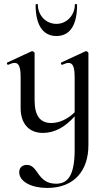

<svg xmlns="http://www.w3.org/2000/svg" viewBox="-20 -648 529 949"><path d="M259 -470C326 -470 361 -524 361 -624C361 -629 350 -629 350 -626C350 -573 310 -530 259 -530C206 -530 167 -573 167 -626C167 -629 156 -629 156 -624C156 -524 192 -470 259 -470ZM405 -395 401 -394 283 -339C278 -338 283 -325 288 -328C301 -334 311 -337 319 -337C341 -337 349 -315 349 -265V-93C316 -60 273 -40 234 -40C178 -40 151 -76 151 -153V-386C151 -390 143 -395 139 -395C137 -395 137 -395 135 -394L16 -339C11 -338 16 -325 21 -328C34 -334 44 -337 53 -337C74 -337 82 -315 82 -265V-114C82 -36 124 9 192 9C248 9 300 -18 349 -73V94C349 233 306 260 257 260C163 260 170 167 113 167C92 167 75 179 75 203C75 251 138 281 213 281C350 281 417 192 417 70V-386C417 -390 410 -395 405 -395Z"/></svg>

Font: Cormorant Infant Book
Style: Regular
Weight: 500
Designer: Christian Thalmann (Catharsis Fonts)
Version: Version 1.000;PS 002.000;hotconv 1.0.88;makeotf.lib2.5.64775